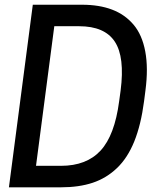

<svg xmlns="http://www.w3.org/2000/svg" viewBox="-20 -800 687 820"><path d="M601.1 -413.1 595.2 -367.2Q582 -266.6 553.5 -196Q524.9 -125.5 479.7 -82.3Q434.6 -39.1 376 -19.5Q317.4 0 240.2 0H18.1L120.1 -779.8H330.1Q403.8 -779.8 458.5 -759Q513.2 -738.3 550 -695.1Q586.9 -651.9 600.3 -580.6Q613.8 -509.3 601.1 -413.1ZM133.8 -91.8H240.2Q349.6 -91.8 409.7 -157Q469.7 -222.2 488.8 -367.2L495.1 -413.1Q513.7 -556.6 470.2 -622.3Q426.8 -688 317.9 -688H211.9Z"/></svg>

Font: Cooper Hewitt
Style: Medium Italic
Weight: 708
Designer: Village Type and Design LLC
Foundry: Cooper Hewitt Smithsonian Design Museum
Version: 1.000